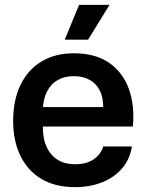

<svg xmlns="http://www.w3.org/2000/svg" viewBox="-20 -760 623 789"><path d="M288 9Q207 9 150.5 -24.5Q94 -58 64 -119.5Q34 -181 34 -263Q34 -348 64 -410.5Q94 -473 150 -507Q206 -541 283 -541Q371 -541 427.5 -502.5Q484 -464 509 -396Q534 -328 526 -240H156Q156 -189 172.5 -154.5Q189 -120 218.5 -102.5Q248 -85 288 -85Q335 -85 364.5 -105Q394 -125 404 -158H522Q514 -106 482 -68.5Q450 -31 400 -11Q350 9 288 9ZM156 -307 145 -320H416L404 -306Q406 -355 391 -386Q376 -417 348 -432Q320 -447 283 -447Q245 -447 217 -431Q189 -415 173 -383.5Q157 -352 156 -307ZM246 -597 305 -740H430L342 -597Z"/></svg>

Font: Mona Sans ExtraLight SemiBold
Style: Regular
Weight: 600
Version: Version 2.000